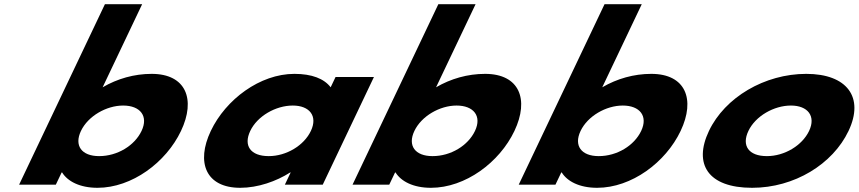

<svg xmlns="http://www.w3.org/2000/svg" viewBox="-20 -880 4092 915"><path d="M842.6 -256C913.9 -406 866.9 -528 702.8 -528C619.4 -528 539.5 -505 469.1 -464L657.4 -860H480L71.1 0H246.1L273.7 -58H276.1C302.1 -16 360 15 444.7 15C608.8 15 771.3 -106 842.6 -256ZM654.6 -256C621.3 -186 539.5 -136 452.3 -136C368.9 -136 332.5 -186 365.8 -256C399.6 -327 487.1 -377 566.9 -377C648 -377 688.4 -327 654.6 -256Z M984.6 -256C913.3 -106 960.7 15 1124.8 15C1209.5 15 1296.8 -16 1362.8 -58H1365.2L1337.6 0H1518.1L1762 -513H1579.1L1555.8 -464C1524.5 -505 1466.5 -528 1383 -528C1218.9 -528 1055.9 -406 984.6 -256ZM1172.6 -256C1206.3 -327 1294.2 -377 1375.3 -377C1455.2 -377 1495.3 -327 1461.5 -256C1428.3 -186 1344.2 -136 1260.7 -136C1173.6 -136 1139.3 -186 1172.6 -256Z M2431.6 -256C2502.9 -406 2455.9 -528 2291.8 -528C2208.4 -528 2128.5 -505 2058.1 -464L2246.4 -860H2069L1660.1 0H1835.1L1862.7 -58H1865.1C1891.1 -16 1949 15 2033.7 15C2197.8 15 2360.3 -106 2431.6 -256ZM2243.6 -256C2210.3 -186 2128.5 -136 2041.3 -136C1957.9 -136 1921.5 -186 1954.8 -256C1988.6 -327 2076.1 -377 2155.9 -377C2237 -377 2277.4 -327 2243.6 -256Z M3223.6 -256C3294.9 -406 3247.9 -528 3083.8 -528C3000.4 -528 2920.5 -505 2850.1 -464L3038.4 -860H2861L2452.1 0H2627.1L2654.7 -58H2657.1C2683.1 -16 2741 15 2825.7 15C2989.8 15 3152.3 -106 3223.6 -256ZM3035.6 -256C3002.3 -186 2920.5 -136 2833.3 -136C2749.9 -136 2713.5 -186 2746.8 -256C2780.6 -327 2868.1 -377 2947.9 -377C3029 -377 3069.4 -327 3035.6 -256Z M3358.6 -256C3283.5 -98 3353.8 15 3564.2 15C3766 15 3948.7 -98 4023.8 -256C4099.9 -416 4017.1 -528 3822.3 -528C3623.9 -528 3434.7 -416 3358.6 -256ZM3546.6 -256C3580.4 -327 3668.3 -377 3749.3 -377C3829.2 -377 3869.6 -327 3835.8 -256C3802.5 -186 3718.3 -136 3634.8 -136C3547.6 -136 3513.3 -186 3546.6 -256Z"/></svg>

Font: Hussar
Style: BdSuprExtOblFive
Weight: 700
Foundry: Cannot Into Space Fonts
Version: Version 2.00